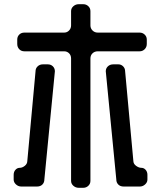

<svg xmlns="http://www.w3.org/2000/svg" viewBox="-20 -789 768 913"><path d="M318 71Q318 85 329 94.5Q340 104 354 104H376Q390 104 400 94.5Q410 85 410 71V-511Q410 -526 420 -535.5Q430 -545 445 -545H644Q658 -545 668 -555Q678 -565 678 -580V-601Q678 -615 668 -624.5Q658 -634 644 -634H445Q430 -634 420 -644Q410 -654 410 -668V-736Q410 -750 400 -759.5Q390 -769 376 -769H354Q340 -769 329 -759.5Q318 -750 318 -736V-668Q318 -654 308.5 -644Q299 -634 285 -634H96Q81 -634 71.5 -624.5Q62 -615 62 -601V-580Q62 -565 71.5 -555Q81 -545 96 -545H285Q299 -545 308.5 -535.5Q318 -526 318 -511ZM110 -25Q110 -10 98 -0.5Q86 9 74 9Q62 9 53.5 18.5Q45 28 45 42V65Q45 78 56 88Q67 98 81 98H156Q172 98 181.5 88.5Q191 79 191 64L241 -450Q241 -464 231.5 -473.5Q222 -483 207 -483H184Q169 -483 159 -473.5Q149 -464 149 -450ZM533 64Q533 79 542.5 88.5Q552 98 568 98H645Q659 98 670 88Q681 78 681 65V42Q681 28 672.5 18.5Q664 9 652 9Q640 9 627 -0.5Q614 -10 614 -25L575 -450Q575 -464 565.5 -473.5Q556 -483 543 -483H519Q503 -483 493 -473.5Q483 -464 483 -450Z"/></svg>

Font: WDXL Lubrifont JP N
Style: Regular
Weight: 400
Designer: [WDXL Lubrifont] Copyright 2020-2022 (c) NightFurySL2001, Skr-ZERO; [ZCOOL QingKe HuangYou] Copyright 2018-2022 (c) The 
Version: Version 2.001;hotconv 1.1.1;makeotfexe 2.6.0